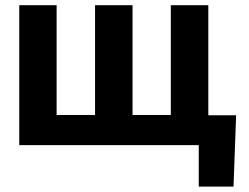

<svg xmlns="http://www.w3.org/2000/svg" viewBox="-20 -548 940 725"><path d="M52.7 -528.3V0H730.5V156.7H861.8L871.6 -112.8H766.6V-528.3H625V-113.8H480.5V-528.3H338.9V-113.8H193.8V-528.3Z"/></svg>

Font: Roboto
Style: Bold
Weight: 700
Designer: Google
Version: Version 2.137; 2017